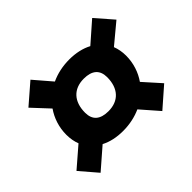

<svg xmlns="http://www.w3.org/2000/svg" viewBox="-115 -691 805 805"><g transform="rotate(-45 287.0 -289.0)"><path d="M264 -104C303 -104 339 -112 370 -126L439 -47L527 -124L459 -200C482 -233 496 -274 496 -319C496 -341 492 -362 485 -380L574 -454L507 -531L418 -453C390 -468 355 -476 316 -476C277 -476 240 -468 208 -453L141 -531L52 -454L121 -380C98 -347 84 -306 84 -261C84 -239 88 -217 95 -200L7 -124L73 -47L164 -126C193 -111 226 -104 264 -104ZM279 -206C230 -206 205 -228 205 -271C205 -337 241 -376 302 -376C351 -376 376 -354 376 -311C376 -245 340 -206 279 -206Z"/></g></svg>

Font: Ronzino Bold
Style: Italic
Weight: 700
Italic angle: -8°
Designer: Nunzio Mazzaferro
Foundry: Collletttivo
Version: Version 1.000;Glyphs 3.3 (3337)